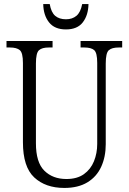

<svg xmlns="http://www.w3.org/2000/svg" viewBox="-20 -916 634 946"><path d="M297 10Q204 10 148.5 -42Q93 -94 93 -215V-606Q93 -656 77.5 -669Q62 -682 29 -682H12V-714H239V-682H220Q187 -682 172 -668.5Q157 -655 157 -603V-210Q157 -116 198.5 -75Q240 -34 307 -34Q360 -34 393.5 -58Q427 -82 443 -121.5Q459 -161 459 -207V-606Q459 -656 444 -669Q429 -682 396 -682H377V-714H582V-682H565Q531 -682 516 -668.5Q501 -655 501 -603V-205Q501 -143 478.5 -94Q456 -45 410.5 -17.5Q365 10 297 10ZM305 -771Q249 -771 221.5 -806Q194 -841 193 -896H225Q232 -855 252 -838Q272 -821 305 -821Q336 -821 356.5 -838Q377 -855 385 -896H416Q415 -841 388 -806Q361 -771 305 -771Z"/></svg>

Font: Noto Serif Lao Condensed Light
Style: Regular
Weight: 300
Width: 3
Designer: Monotype Design Team
Foundry: Monotype Imaging Inc.
Version: Version 2.003; ttfautohint (v1.8.4.7-5d5b)